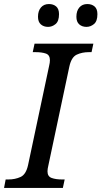

<svg xmlns="http://www.w3.org/2000/svg" viewBox="-41 -930 502 950"><path d="M-21 0 -13 -42H0Q34 -42 61 -54.5Q88 -67 98 -114L202 -604Q206 -620 206 -632Q206 -658 186 -665Q166 -672 134 -672H121L130 -714H421L412 -672H399Q365 -672 338.5 -659.5Q312 -647 302 -600L198 -110Q194 -94 194 -82Q194 -57 214.5 -49.5Q235 -42 266 -42H279L270 0ZM387 -797Q365 -797 351 -809.5Q337 -822 337 -847Q337 -876 351.5 -893Q366 -910 391 -910Q413 -910 427 -898Q441 -886 441 -860Q441 -825 424 -811Q407 -797 387 -797ZM197 -797Q175 -797 161 -809.5Q147 -822 147 -847Q147 -876 161.5 -893Q176 -910 201 -910Q223 -910 237 -898Q251 -886 251 -860Q251 -825 234 -811Q217 -797 197 -797Z"/></svg>

Font: NotoSerif-Italic
Style: Regular
Weight: 400
Italic angle: -12°
Designer: Monotype Design Team
Foundry: Monotype Imaging Inc.
Version: Version 2.007; ttfautohint (v1.8) -l 8 -r 50 -G 200 -x 14 -D